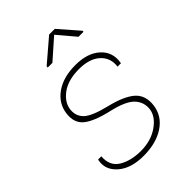

<svg xmlns="http://www.w3.org/2000/svg" viewBox="-218 -828 935 935"><g transform="rotate(-45 249.0 -361.0)"><path d="M448.2 -390.1 447.3 -387.2H424.3Q431.6 -441.4 393.6 -476.6Q355.5 -511.7 282.2 -511.7Q209 -511.7 164.1 -479.5Q120.1 -447.3 114.3 -404.8Q108.4 -362.3 136.7 -334Q165 -305.7 253.9 -284.2Q343.3 -262.7 383.8 -227.5Q423.8 -191.4 415 -127.9Q406.2 -64.5 350.6 -27.3Q294.9 9.8 208.5 10.3Q121.6 10.7 73.2 -31.2Q24.9 -73.2 36.6 -131.3L37.6 -134.3H59.6Q54.7 -71.8 100.6 -43.9Q146.5 -16.1 215.8 -16.1Q285.2 -16.6 334 -50.8Q382.8 -85 388.7 -128.9Q394.5 -172.9 364.3 -206.1Q333.5 -239.7 244.1 -259.8Q155.3 -280.3 117.2 -311.5Q79.1 -342.8 87.4 -403.3Q95.7 -463.9 148.4 -501Q201.2 -538.1 284.2 -538.1Q367.2 -538.1 413.1 -496.6Q459 -455.1 448.2 -390.1ZM427.7 -630.9 426.8 -624.5H392.6L315.9 -715.3L212.9 -624.5H180.7L181.6 -632.8L299.3 -733.4H338.4Z"/></g></svg>

Font: Roboto-ThinItalic
Style: Italic
Weight: 250
Italic angle: -12°
Designer: Google
Version: Version 1.100141; 2013; ttfautohint (v0.94.14-c901) -l 8 -r 